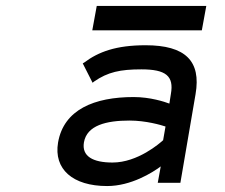

<svg xmlns="http://www.w3.org/2000/svg" viewBox="-20 -614 757 645"><path d="M305 -594 290 -512H658L673 -594ZM258 -401 291 -336 296 -340C342 -372 384 -381 455 -381C537 -381 565 -359 554 -298L549 -266C533 -272 485 -288 429 -288C297 -288 194 -246 175 -135C160 -46 224 11 340 11C420 11 492 -34 520 -55L510 0H586L637 -298C656 -409 603 -462 469 -462C370 -462 311 -440 263 -404ZM262 -136C272 -193 337 -209 415 -209C470 -209 521 -194 536 -189L528 -143C517 -133 443 -68 358 -68C292 -68 254 -89 262 -136Z"/></svg>

Font: Charger Monospace
Style: Regular
Weight: 400
Designer: Jasper
Foundry: Cannot Into Space Fonts
Version: Version 0.980